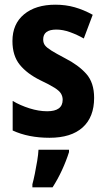

<svg xmlns="http://www.w3.org/2000/svg" viewBox="-20 -577 452 818"><path d="M381 -160Q381 -78 332 -34Q283 10 191 10Q101 10 34 -21V-147Q66 -128 105.5 -115.5Q145 -103 181 -103Q247 -103 247 -152Q247 -166 240 -178Q233 -190 212.5 -203Q192 -216 152 -235Q95 -263 64 -301.5Q33 -340 33 -402Q33 -475 82.5 -516Q132 -557 216 -557Q260 -557 298.5 -546Q337 -535 375 -514L337 -413Q309 -429 278.5 -440Q248 -451 220 -451Q164 -451 164 -409Q164 -394 171.5 -384Q179 -374 199 -361.5Q219 -349 257 -329Q314 -300 347.5 -262.5Q381 -225 381 -160ZM274 71Q262 109 244 148Q226 187 204 221H118V208Q123 190 128.5 163Q134 136 138.5 108.5Q143 81 144 61H274Z"/></svg>

Font: Noto Sans Lao Condensed
Style: Bold
Weight: 700
Width: 3
Designer: Monotype Design Team
Foundry: Monotype Imaging Inc.
Version: Version 2.003; ttfautohint (v1.8.4.7-5d5b)